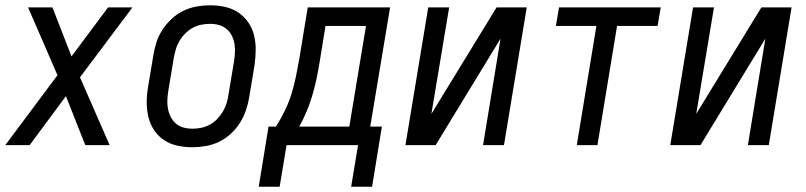

<svg xmlns="http://www.w3.org/2000/svg" viewBox="-23 -548 3043 725"><path d="M391 0H299L226 -185L89 0H-3L194 -264L83 -520H175L247 -335L385 -520H477L279 -256Z M703 8Q674 8 646.5 2Q619 -4 596.5 -19Q574 -34 559 -56.5Q544 -79 537.5 -106Q531 -133 531 -161.5Q531 -190 536 -219L556 -339Q560 -364 568 -389Q576 -414 591 -436.5Q606 -459 626 -477.5Q646 -496 670 -507.5Q694 -519 719.5 -523.5Q745 -528 770 -528Q799 -528 826.5 -522Q854 -516 876.5 -501Q899 -486 914.5 -463.5Q930 -441 936.5 -414Q943 -387 942.5 -358.5Q942 -330 938 -301L918 -181Q914 -156 905.5 -131Q897 -106 882.5 -83.5Q868 -61 848 -42.5Q828 -24 804 -12.5Q780 -1 754 3.5Q728 8 703 8ZM704 -62Q720 -62 737 -65.5Q754 -69 769.5 -77.5Q785 -86 797.5 -99Q810 -112 819 -127.5Q828 -143 833 -159.5Q838 -176 840 -192L860 -312Q863 -330 864 -347.5Q865 -365 862.5 -381.5Q860 -398 852.5 -413Q845 -428 832.5 -438.5Q820 -449 804 -453.5Q788 -458 770 -458Q754 -458 736.5 -454.5Q719 -451 704 -442.5Q689 -434 676 -421Q663 -408 654 -392.5Q645 -377 640.5 -360.5Q636 -344 633 -328L613 -208Q610 -190 609 -172.5Q608 -155 611 -138.5Q614 -122 621.5 -107Q629 -92 641 -81.5Q653 -71 669.5 -66.5Q686 -62 704 -62Z M954 157 991 -70H1019Q1038 -100 1053 -131Q1068 -162 1078 -194.5Q1088 -227 1094.5 -259.5Q1101 -292 1107 -325L1139 -520H1450L1375 -70H1419L1382 157H1303L1329 0H1059L1033 157ZM1107 -70H1296L1359 -450H1206L1184 -314Q1179 -283 1172.5 -252Q1166 -221 1157 -190Q1148 -159 1135.5 -129Q1123 -99 1107 -70Z M1508 0 1594 -520H1673L1606 -118L1852 -520H1966L1880 0H1801L1867 -402L1622 0Z M2155 0 2229 -450H2076L2088 -520H2472L2460 -450H2307L2233 0Z M2508 0 2594 -520H2673L2606 -118L2852 -520H2966L2880 0H2801L2867 -402L2622 0Z"/></svg>

Font: Iosevka Term Oblique
Style: Regular
Weight: 400
Italic angle: -9°
Monospace: yes
Designer: Belleve Invis
Foundry: Belleve Invis
Version: Version 31.4.0